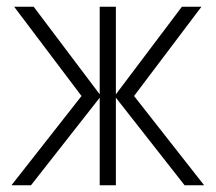

<svg xmlns="http://www.w3.org/2000/svg" viewBox="-20 -550 640 570"><path d="M14 0 222 -265 22 -530H80L276 -270V-530H324V-270L520 -530H578L378 -265L586 0H528L324 -260V0H276V-260L72 0Z"/></svg>

Font: Geist Mono ExtraLight
Style: Regular
Weight: 200
Monospace: yes
Designer: Basement.studio, Andrés Briganti, Mateo Zaragoza
Foundry: Basement.studio, Vercel, Andrés Briganti, Guido Ferreyra, Mateo Zaragoza
Version: Version 1.500; ttfautohint (v1.8.4.7-5d5b)